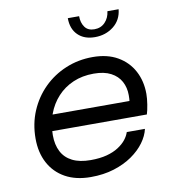

<svg xmlns="http://www.w3.org/2000/svg" viewBox="-83 -812 814 895"><g transform="rotate(-10 324.0 -364.0)"><path d="M97 -231.5 113 -307.5H523.5L508.5 -282.5Q511.5 -293 513.2 -304Q515 -315 515 -335Q515 -371 499.5 -399.8Q484 -428.5 452.2 -445.2Q420.5 -462 371 -462Q317 -462 273.5 -443.2Q230 -424.5 198.8 -390.5Q167.5 -356.5 150.8 -311Q134 -265.5 134 -212Q134 -167 150.8 -134.5Q167.5 -102 201.8 -84.8Q236 -67.5 288 -67.5Q332 -67.5 364.8 -76.2Q397.5 -85 420.2 -99.8Q443 -114.5 456.8 -132Q470.5 -149.5 476 -167H562Q555 -135 532 -103.5Q509 -72 472 -46.2Q435 -20.5 385.5 -5Q336 10.5 275.5 10.5Q205 10.5 155 -17.2Q105 -45 78.5 -94.8Q52 -144.5 52 -210.5Q52 -280.5 77.2 -340.2Q102.5 -400 147.5 -444.8Q192.5 -489.5 252 -514.2Q311.5 -539 379.5 -539Q449 -539 497.5 -511Q546 -483 571.5 -435Q597 -387 597 -326.5Q597 -305 592.5 -276.8Q588 -248.5 582.5 -231.5ZM297.5 -737.5H351Q351 -706.5 365.8 -685.8Q380.5 -665 411 -665Q442 -665 461.8 -685.8Q481.5 -706.5 485 -737.5H538Q533 -687 495.8 -657.8Q458.5 -628.5 407.5 -628.5Q356.5 -628.5 327 -657.8Q297.5 -687 297.5 -737.5Z"/></g></svg>

Font: Epilogue
Style: Italic
Weight: 400
Italic angle: -12°
Designer: Tyler Finck
Foundry: Etcetera Type Co
Version: Version 2.112